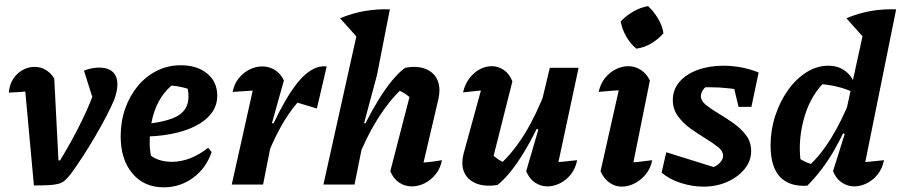

<svg xmlns="http://www.w3.org/2000/svg" viewBox="-20 -789 3852 821"><path d="M237 -103Q290 -191 328.5 -269.5Q367 -348 392 -422L391 -323L339 -487Q373 -500 404 -500Q442 -500 462 -481.5Q482 -463 482 -428Q482 -401 469 -364Q456 -333 435 -292.5Q414 -252 388 -207.5Q362 -163 334.5 -120.5Q307 -78 281 -43Q268 -27 257.5 -17.5Q247 -8 231.5 -3.5Q216 1 191 2.5Q166 4 125 4L82 -465L117 -400Q89 -397 65 -395.5Q41 -394 18 -393Q20 -426 36 -451Q52 -476 76.5 -489.5Q101 -503 128 -503Q153 -503 175 -490.5Q197 -478 212 -453L230 -103Z M680 12Q596 12 546 -47.5Q496 -107 496 -206Q496 -270 515.5 -325Q535 -380 569.5 -421.5Q604 -463 651 -486.5Q698 -510 753 -510Q823 -510 866 -474.5Q909 -439 909 -380Q909 -337 883.5 -304Q858 -271 813.5 -249Q769 -227 711 -216Q653 -205 587 -205V-257Q695 -267 740.5 -294Q786 -321 786 -376Q786 -408 774 -435L812 -399Q783 -411 752 -417.5Q721 -424 687 -424L726 -433Q692 -408 668.5 -371.5Q645 -335 632.5 -286.5Q620 -238 620 -176Q620 -154 624 -130.5Q628 -107 636 -84L614 -133Q632 -115 658 -106Q684 -97 715 -97Q753 -97 792.5 -112Q832 -127 870 -157L885 -139Q861 -69 805.5 -28.5Q750 12 680 12Z M971 0 1075 -466 1093 -404Q1069 -402 1043.5 -400.5Q1018 -399 975 -396Q981 -430 1001 -454.5Q1021 -479 1047.5 -492Q1074 -505 1102 -505Q1130 -505 1155 -490Q1180 -475 1194 -445L1143 -263L1156 -259L1105 0ZM1109 -88 1095 -139Q1151 -273 1199 -356Q1247 -439 1290.5 -474.5Q1334 -510 1377 -505L1335 -325L1252 -350Q1214 -307 1178.5 -242.5Q1143 -178 1109 -88Z M1501 -88 1488 -139Q1512 -201 1540.5 -257.5Q1569 -314 1598.5 -362Q1628 -410 1657 -445Q1686 -480 1712 -499Q1722 -501 1731.5 -502Q1741 -503 1749 -503Q1800 -503 1829.5 -476Q1859 -449 1859 -403Q1859 -395 1858 -386Q1857 -377 1855 -367L1791 -94Q1818 -96 1835 -98.5Q1852 -101 1870 -104Q1863 -69 1843 -44Q1823 -19 1796 -5.5Q1769 8 1741 8Q1711 8 1686.5 -8.5Q1662 -25 1649 -57L1734 -386L1743 -363Q1725 -380 1710.5 -389.5Q1696 -399 1675 -405L1701 -412Q1644 -359 1593.5 -278Q1543 -197 1501 -88ZM1363 0 1521 -711 1647 -749 1592 -468 1537 -263 1548 -259 1496 0ZM1513 -623 1434 -711Q1488 -733 1540 -742Q1592 -751 1647 -749Z M2171 -441 2088 -112 2077 -136Q2092 -120 2109 -108.5Q2126 -97 2144 -92L2118 -86Q2175 -138 2224.5 -218.5Q2274 -299 2316 -410L2329 -359Q2304 -297 2276 -240Q2248 -183 2219 -135.5Q2190 -88 2161.5 -53Q2133 -18 2107 2Q2088 5 2071 5Q2019 5 1988 -21.5Q1957 -48 1957 -92Q1957 -112 1962 -131L2054 -466L2120 -410Q2075 -406 2036 -402Q1997 -398 1960 -394Q1968 -429 1987 -454Q2006 -479 2031 -492.5Q2056 -506 2083 -506Q2110 -506 2134 -490Q2158 -474 2171 -441ZM2230 -57 2282 -235 2269 -240 2331 -499H2454L2354 -31L2329 -92Q2361 -95 2389.5 -98Q2418 -101 2448 -104Q2441 -69 2421.5 -44Q2402 -19 2375 -5.5Q2348 8 2321 8Q2292 8 2267.5 -8.5Q2243 -25 2230 -57Z M2676 -33 2649 -92Q2682 -94 2711.5 -97Q2741 -100 2769 -104Q2762 -69 2741.5 -44Q2721 -19 2694 -5Q2667 9 2639 9Q2610 9 2586 -8Q2562 -25 2548 -57L2640 -466L2658 -404Q2623 -403 2596 -401Q2569 -399 2540 -396Q2547 -430 2566.5 -454.5Q2586 -479 2612.5 -492.5Q2639 -506 2667 -506Q2695 -506 2719.5 -490.5Q2744 -475 2759 -445ZM2751 -763Q2776 -740 2794 -709.5Q2812 -679 2817 -647Q2796 -622 2765 -603.5Q2734 -585 2701 -581Q2676 -601 2658 -632.5Q2640 -664 2634 -697Q2656 -721 2687 -739Q2718 -757 2751 -763Z M2809 -51 2829 -138 3053 -68 3016 -70Q3031 -73 3043.5 -81Q3056 -89 3064 -100Q3072 -111 3072 -123Q3072 -143 3050 -160.5Q3028 -178 2996 -197.5Q2964 -217 2932.5 -239.5Q2901 -262 2879 -292Q2857 -322 2857 -361Q2857 -406 2885.5 -439Q2914 -472 2963 -490Q3012 -508 3073 -508Q3110 -508 3148.5 -501Q3187 -494 3224 -479L3181 -396Q3142 -406 3099.5 -411Q3057 -416 3013 -416Q2995 -416 2977 -415.5Q2959 -415 2941 -413L3004 -422Q2992 -414 2984.5 -402Q2977 -390 2977 -377Q2977 -358 2998.5 -340.5Q3020 -323 3052 -304Q3084 -285 3116 -262.5Q3148 -240 3170 -211Q3192 -182 3192 -143Q3192 -101 3164 -66.5Q3136 -32 3090 -11.5Q3044 9 2988 9Q2939 9 2890 -7Q2841 -23 2809 -51ZM3138 -332 3103 -479H3224L3193 -332Z M3667 -32 3642 -92Q3673 -95 3701.5 -98Q3730 -101 3760 -104Q3753 -69 3733.5 -44Q3714 -19 3687 -5.5Q3660 8 3633 8Q3604 8 3579.5 -8.5Q3555 -25 3542 -57L3592 -216L3578 -222L3685 -711L3812 -749ZM3432 5Q3356 10 3315.5 -32.5Q3275 -75 3275 -167Q3275 -233 3295 -294Q3315 -355 3349.5 -403.5Q3384 -452 3428.5 -480Q3473 -508 3522 -508Q3562 -508 3591.5 -487.5Q3621 -467 3635 -429L3634 -392Q3565 -426 3469 -431L3514 -445Q3484 -420 3460 -381Q3436 -342 3421.5 -295Q3407 -248 3402 -197.5Q3397 -147 3404 -97L3390 -116Q3407 -105 3425 -96.5Q3443 -88 3463 -85L3441 -82Q3490 -127 3533.5 -197.5Q3577 -268 3617 -366L3639 -344Q3597 -234 3547.5 -147.5Q3498 -61 3432 5ZM3678 -623 3599 -711Q3652 -733 3704 -742Q3756 -751 3812 -749ZM3748 -769H3749V-768Z"/></svg>

Font: Piazzolla Thin ExtraBold
Style: Italic
Weight: 800
Italic angle: -11.3°
Version: Version 2.005